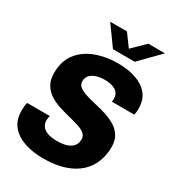

<svg xmlns="http://www.w3.org/2000/svg" viewBox="-211 -1003 1023 1131"><g transform="rotate(30 301.0 -437.5)"><path d="M259.5 10Q192.5 10 135.8 -8.2Q79 -26.5 44.8 -66.5Q10.5 -106.5 10.5 -170Q10.5 -185 11.8 -199.5Q13 -214 16.5 -226H171Q169 -220.5 167.5 -212Q166 -203.5 166 -196Q166 -172.5 178 -155.2Q190 -138 215.2 -128.8Q240.5 -119.5 280 -119.5Q320 -119.5 347 -128.8Q374 -138 387.8 -156Q401.5 -174 401.5 -200.5Q401.5 -224 383.2 -238.5Q365 -253 335 -262.2Q305 -271.5 269.5 -280.2Q234 -289 198 -300.5Q162 -312 132 -331.5Q102 -351 83.8 -381.5Q65.5 -412 65.5 -459Q65.5 -539 105.5 -591.5Q145.5 -644 214 -670Q282.5 -696 367 -696Q433 -696 486.2 -678Q539.5 -660 570.8 -622.5Q602 -585 602 -525Q602 -517.5 601.5 -507.8Q601 -498 598 -482H445.5Q447 -491.5 447 -495.5Q447 -499.5 447 -503.5Q447 -537 420.5 -555Q394 -573 345.5 -573Q314 -573 288.5 -564.8Q263 -556.5 248.5 -540.5Q234 -524.5 234 -500Q234 -476.5 252.8 -462.5Q271.5 -448.5 302 -439Q332.5 -429.5 369.2 -421.2Q406 -413 442.5 -401.5Q479 -390 509.5 -371.5Q540 -353 558.8 -323.5Q577.5 -294 577.5 -249Q577.5 -196.5 559.8 -149.8Q542 -103 504 -67.2Q466 -31.5 405.5 -10.8Q345 10 259.5 10ZM296 -753 201 -885H315L389.5 -783H356L460 -885H573.5L444.5 -753Z"/></g></svg>

Font: Chivo Mono Medium
Style: Italic
Weight: 500
Italic angle: -8.05°
Monospace: yes
Designer: Hector Gatti
Foundry: Omnibus-Type
Version: Version 1.008